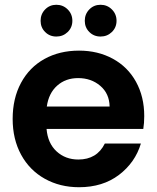

<svg xmlns="http://www.w3.org/2000/svg" viewBox="-20 -775 657 804"><path d="M584 -289Q584 -259 580 -235H175Q180 -175 217 -141Q254 -107 308 -107Q386 -107 419 -174H570Q546 -94 478 -42.5Q410 9 311 9Q231 9 167.5 -26.5Q104 -62 68.5 -127Q33 -192 33 -277Q33 -363 68 -428Q103 -493 166 -528Q229 -563 311 -563Q390 -563 452.5 -529Q515 -495 549.5 -432.5Q584 -370 584 -289ZM439 -329Q438 -383 400 -415.5Q362 -448 307 -448Q255 -448 219.5 -416.5Q184 -385 176 -329ZM216 -622Q188 -622 169 -641Q150 -660 150 -688Q150 -716 169 -735.5Q188 -755 216 -755Q244 -755 263.5 -735.5Q283 -716 283 -688Q283 -660 263.5 -641Q244 -622 216 -622ZM401 -622Q373 -622 354 -641Q335 -660 335 -688Q335 -716 354 -735.5Q373 -755 401 -755Q429 -755 448.5 -735.5Q468 -716 468 -688Q468 -660 448.5 -641Q429 -622 401 -622Z"/></svg>

Font: MSTAGE SemiBold
Style: Regular
Weight: 600
Designer: Ninad Kale (Devanagari), Jonny Pinhorn (Latin)
Foundry: Indian Type Foundry
Version: 4.004